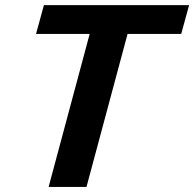

<svg xmlns="http://www.w3.org/2000/svg" viewBox="-20 -742 770 762"><path d="M730.5 -721.7H154.3L123 -607.4H335.9L172.9 0H323.2L486.3 -607.4H699.2Z"/></svg>

Font: FreeUniversal
Style: BoldItalic
Weight: 700
Italic angle: -11°
Version: Version 1.001